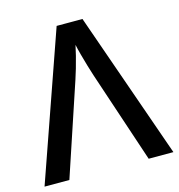

<svg xmlns="http://www.w3.org/2000/svg" viewBox="-106 -807 838 901"><g transform="rotate(-15 313.0 -357.0)"><path d="M375.5 -713.9 626 0H505.9L356.9 -446.3Q349.6 -468.3 341.1 -497.3Q332.5 -526.4 324.7 -555.2Q316.9 -584 312.5 -605Q308.1 -583 300.8 -554.2Q293.5 -525.4 285.2 -496.8Q276.9 -468.3 269.5 -446.3L120.6 0H0L250 -713.9Z"/></g></svg>

Font: Open Sans SemiBold
Style: Regular
Weight: 600
Designer: Monotype Design Team
Foundry: Monotype Imaging Inc.
Version: Version 3.003; ttfautohint (v1.8.4)